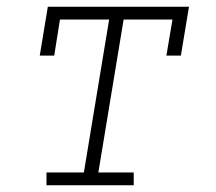

<svg xmlns="http://www.w3.org/2000/svg" viewBox="-20 -550 640 570"><path d="M118 0V-38H229L304 -492H158L141 -385H98L122 -530H541L517 -385H474L492 -492H347L272 -38H377V0Z"/></svg>

Font: Iosevka Slab XLtExObl
Style: Regular
Weight: 200
Width: 7
Italic angle: -9°
Monospace: yes
Designer: Belleve Invis
Foundry: Belleve Invis
Version: Version 11.1.1; ttfautohint (v1.8.3)